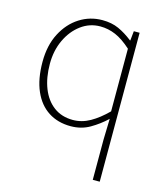

<svg xmlns="http://www.w3.org/2000/svg" viewBox="-116 -628 826 959"><g transform="rotate(15 297.5 -148.5)"><path d="M454 243V35L457 -73Q420 -38 376 -12.5Q332 13 277 13Q211 13 162 -18.5Q113 -50 86 -111.5Q59 -173 59 -262Q59 -347 91.5 -409.5Q124 -472 177.5 -506Q231 -540 295 -540Q343 -540 379.5 -523.5Q416 -507 453 -478H455L460 -527H490V243ZM280 -20Q326 -20 368.5 -44Q411 -68 454 -111V-435Q411 -474 372.5 -490.5Q334 -507 293 -507Q238 -507 193.5 -474Q149 -441 123 -385.5Q97 -330 97 -262Q97 -190 118.5 -135.5Q140 -81 181 -50.5Q222 -20 280 -20Z"/></g></svg>

Font: Noto Sans KR Thin
Style: Regular
Weight: 100
Designer: Ryoko NISHIZUKA 西塚涼子 (kana, bopomofo & ideographs); Paul D. Hunt (Latin, Greek & Cyrillic); Sandoll Communications 산돌커뮤니
Foundry: Adobe
Version: Version 2.004-H2;hotconv 1.0.118;makeotfexe 2.5.65603